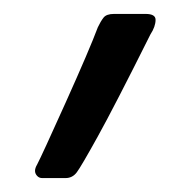

<svg xmlns="http://www.w3.org/2000/svg" viewBox="-20 -573 271 273"><path d="M201.2 -544.9Q201.2 -535.2 193.8 -523.9Q142.6 -421.4 118.9 -378.7Q95.2 -335.9 89.1 -327.9Q83 -319.8 73.2 -319.8H40Q35.6 -319.8 32.7 -323Q29.8 -326.2 29.8 -330.1Q29.8 -334 32.7 -338.9Q39.6 -352.1 73.5 -427.5Q107.4 -502.9 119.1 -534.2Q123 -542.5 127.2 -547.9Q131.3 -553.2 142.1 -553.2H187Q201.2 -553.2 201.2 -544.9Z"/></svg>

Font: Liberation Serif
Style: Bold
Weight: 700
Designer: Steve Matteson
Foundry: Ascender Corporation
Version: Version 2.1.5